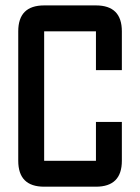

<svg xmlns="http://www.w3.org/2000/svg" viewBox="-20 -704 528 724"><path d="M341.8 0H146.5Q48.8 0 48.8 -97.7V-585.9Q48.8 -683.6 146.5 -683.6H341.8Q439.5 -683.6 439.5 -585.9V-439.5H341.8V-585.9H146.5V-97.7H341.8V-244.1H439.5V-97.7Q439.5 0 341.8 0Z"/></svg>

Font: BabelStone Runic Byrhtferth
Style: Regular
Weight: 400
Designer: Andrew West
Foundry: BabelStone
Version: Version 7.004;November 9, 2023